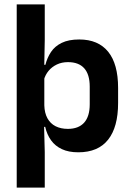

<svg xmlns="http://www.w3.org/2000/svg" viewBox="-20 -681 596 873"><path d="M336 11.5Q292 11.5 261.5 -2.8Q231 -17 212.2 -43Q193.5 -69 185.5 -104H149L181.5 -202Q182.5 -167 195.8 -143Q209 -119 232.8 -107Q256.5 -95 288.5 -95Q337 -95 362.5 -123.2Q388 -151.5 388 -207V-287Q388 -342.5 363 -370.5Q338 -398.5 289 -398.5Q261 -398.5 238.5 -387.8Q216 -377 201 -359Q186 -341 179.5 -317.5L151 -386.5H186.5Q194.5 -418.5 212 -444.8Q229.5 -471 260.8 -486.2Q292 -501.5 340.5 -501.5Q426.5 -501.5 471.8 -445.8Q517 -390 517 -281V-213Q517 -103 471.5 -45.8Q426 11.5 336 11.5ZM183.5 172H56V-661H183.5V-499.5L181 -369.5L181.5 -341.5V-148L180 -124L183.5 10.5Z"/></svg>

Font: Anek Kannada SemiBold
Style: Regular
Weight: 600
Version: Version 1.003